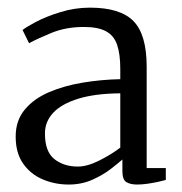

<svg xmlns="http://www.w3.org/2000/svg" viewBox="-20 -828 476 502"><path d="M338.5 -345.5Q321 -345.5 310.5 -351.8Q300 -358 300 -381V-411Q290 -402 270 -386.5Q250 -371 221.8 -358.2Q193.5 -345.5 159.5 -345.5Q124 -345.5 92.2 -358.8Q60.5 -372 40.8 -399.8Q21 -427.5 21 -471Q21 -513 44.8 -541.5Q68.5 -570 108.2 -587Q148 -604 196.5 -612Q245 -620 294.5 -621V-647.5Q294.5 -686.5 286.2 -710.8Q278 -735 257.2 -746.2Q236.5 -757.5 199 -757.5Q152 -757.5 114 -741.8Q76 -726 56 -715L39 -749.5Q47 -756.5 74 -770.8Q101 -785 138.5 -796.5Q176 -808 215 -808Q294.5 -808 329 -772.8Q363.5 -737.5 363.5 -653.5V-388.5H413.5V-357.5Q404.5 -355 391.8 -352.2Q379 -349.5 365 -347.5Q351 -345.5 338.5 -345.5ZM183.5 -392.5Q208 -392.5 239 -408Q270 -423.5 294.5 -442V-584Q229 -583.5 185 -570Q141 -556.5 119.2 -533.2Q97.5 -510 97.5 -479Q97.5 -431.5 122.2 -412Q147 -392.5 183.5 -392.5Z"/></svg>

Font: Merriweather 24pt Light
Style: Regular
Weight: 300
Designer: Eben Sorkin
Foundry: Eben Sorkin
Version: Version 2.100